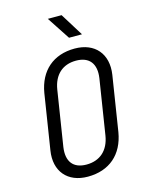

<svg xmlns="http://www.w3.org/2000/svg" viewBox="-139 -1036 877 1132"><g transform="rotate(-15 300.0 -470.0)"><path d="M358 -810H437L350 -950H266ZM254 10C386 10 473 -66 495 -197L548 -533C567 -657 496 -740 373 -740C242 -740 155 -664 133 -533L80 -197C60 -73 131 10 254 10ZM265 -61C184 -61 146 -110 159 -197L212 -533C226 -620 280 -669 362 -669C443 -669 482 -620 469 -533L416 -197C402 -110 347 -61 265 -61Z"/></g></svg>

Font: JetBrains Mono Light
Style: Italic
Weight: 336
Italic angle: -9°
Monospace: yes
Designer: Philipp Nurullin, Konstantin Bulenkov
Foundry: JetBrains
Version: Version 2.305